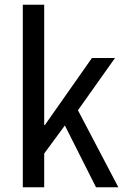

<svg xmlns="http://www.w3.org/2000/svg" viewBox="-20 -788 540 808"><path d="M76 0H166V-142L253 -260L384 0H478L308 -324L464 -544H367L169 -262H166V-768H76Z"/></svg>

Font: Noto Sans Mono CJK JP Regular
Style: Regular
Weight: 400
Designer: Ryoko NISHIZUKA (kana & ideographs); Paul D. Hunt (Latin, Greek & Cyrillic); Wenlong ZHANG (bopomofo); Sandoll Communica
Foundry: Adobe Systems Incorporated
Version: Version 1.004;PS 1.004;hotconv 1.0.82;makeotf.lib2.5.63406